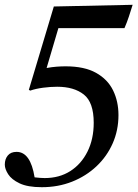

<svg xmlns="http://www.w3.org/2000/svg" viewBox="-36 -640 575 799"><path d="M138 139Q79 139 45.5 123Q12 107 -2 85Q-16 63 -16 45Q-16 22 -3.5 7Q9 -8 33 -8Q91 -8 108 98Q134 101 150 101Q211 101 256.5 72Q302 43 328 -9Q354 -61 354 -129Q354 -214 313 -246.5Q272 -279 202 -279Q174 -279 143.5 -275Q113 -271 90 -263L84 -266L188 -613L516 -620Q509 -597 500.5 -571.5Q492 -546 482 -523H207L158 -357Q180 -361 199.5 -362.5Q219 -364 237 -364Q315 -364 363.5 -337Q412 -310 434.5 -264Q457 -218 457 -161Q457 -98 433 -43.5Q409 11 365.5 52Q322 93 264 116Q206 139 138 139Z"/></svg>

Font: Tiro Devanagari Hindi
Style: Italic
Weight: 400
Italic angle: -11°
Designer: Devanagari: John Hudson & Fiona Ross, assisted by Paul Hanslow. Latin: John Hudson with Paul Hanslow, assisted by Kaja S
Foundry: Tiro Typeworks Ltd.
Version: Version 1.52